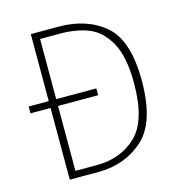

<svg xmlns="http://www.w3.org/2000/svg" viewBox="-102 -775 827 869"><g transform="rotate(-15 311.5 -341.0)"><path d="M550 -348Q550 -154 464 -77Q378 0 253 0H119V-336H25V-368H119V-682H249Q382 -682 466 -610Q550 -538 550 -348ZM513 -348Q513 -472 475.5 -538.5Q438 -605 380.5 -627.5Q323 -650 247 -650H154V-368H342V-336H154V-32H254Q367 -32 440 -101.5Q513 -171 513 -348Z"/></g></svg>

Font: FiraGO UltraLight
Style: Regular
Weight: 200
Designer: bBox Type
Foundry: bBox Type GmbH
Version: Version 1.001